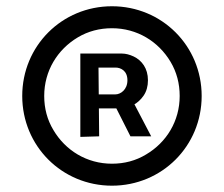

<svg xmlns="http://www.w3.org/2000/svg" viewBox="-20 -757 709 608"><path d="M294 -325.3 291.9 -543H346.2C361.5 -543 383.5 -533.7 383.5 -502.8C383.5 -473 361.9 -458.1 345.2 -458.1H268.1V-413.7H362.2C387.8 -413.7 416.9 -427.6 435 -454.5C443.9 -467.7 448.5 -484 448.5 -502.8C448.5 -540.8 429 -565.7 403.4 -578.1C390.3 -584.2 377.8 -587.4 366.1 -587.4H234.4V-323.5ZM331 -448.2 393.1 -325.3H458.8L394.5 -448.2ZM334.5 -169C492.9 -169 618.6 -294.7 618.6 -453.1C618.6 -611.5 492.9 -737.2 334.5 -737.2C176.1 -737.2 50.4 -611.5 50.4 -453.1C50.4 -294.7 176.1 -169 334.5 -169ZM334.5 -238.6C255.3 -238.6 187.5 -280.2 149.1 -345.2C129.6 -377.5 120 -413.7 120 -453.1C120 -532.3 161.6 -600.1 226.6 -638.8C258.9 -658 295.1 -667.6 334.5 -667.6C413.7 -667.6 481.5 -626.1 520.2 -561.1C539.4 -528.8 549 -492.5 549 -453.1C549 -373.9 507.5 -306.1 442.5 -267.8C410.2 -248.2 373.9 -238.6 334.5 -238.6Z"/></svg>

Font: Inter 465
Style: Regular
Weight: 400
Designer: Rasmus Andersson
Foundry: rsms
Version: Version 3.019;Glyphs 3.1.2 (3151)